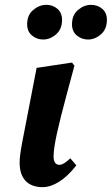

<svg xmlns="http://www.w3.org/2000/svg" viewBox="-20 -757 461 792"><path d="M158 -594Q132 -594 112 -610.5Q92 -627 92 -657Q92 -695 117 -716Q142 -737 171 -737Q198 -737 217 -720.5Q236 -704 236 -675Q236 -637 211.5 -615.5Q187 -594 158 -594ZM343 -594Q317 -594 297 -610.5Q277 -627 277 -657Q277 -695 302 -716Q327 -737 355 -737Q383 -737 402 -720.5Q421 -704 421 -675Q421 -637 396.5 -615.5Q372 -594 343 -594ZM156 15Q110 15 85.5 -11Q61 -37 61 -86Q61 -99 63 -116.5Q65 -134 71.5 -169.5Q78 -205 91 -270L131 -477L277 -499L287 -486L255 -367Q228 -267 214.5 -205Q201 -143 201 -112Q201 -77 226 -77Q242 -77 270 -104L295 -75Q259 -29 223.5 -7Q188 15 156 15Z"/></svg>

Font: Source Serif Pro
Style: Bold Italic
Weight: 700
Italic angle: -12°
Designer: Frank Grießhammer
Foundry: Adobe Systems Incorporated
Version: Version 3.001;hotconv 1.0.111;makeotfexe 2.5.65597